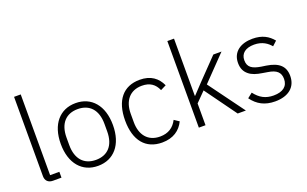

<svg xmlns="http://www.w3.org/2000/svg" viewBox="-85 -1135 2462 1542"><g transform="rotate(-20 1146.0 -364.0)"><path d="M156 0C115 0 93 -25 93 -62V-740H150V-50H229V0Z M539 12C471 12 416 -13 377 -59C338 -105 316 -172 316 -256C316 -340 338 -407 377 -453C416 -499 471 -524 539 -524C607 -524 662 -499 701 -453C740 -407 762 -340 762 -256C762 -172 740 -105 701 -59C662 -13 607 12 539 12ZM539 -39C639 -39 701 -103 701 -224V-288C701 -408 639 -473 539 -473C439 -473 377 -409 377 -288V-224C377 -104 439 -39 539 -39Z M1087 12C946 12 866 -85 866 -256C866 -427 946 -524 1087 -524C1182 -524 1238 -479 1269 -411L1221 -387C1197 -443 1155 -473 1087 -473C983 -473 927 -400 927 -292V-220C927 -112 983 -39 1087 -39C1158 -39 1205 -71 1234 -128L1276 -100C1243 -32 1182 12 1087 12Z M1403 -740H1460V-251H1463L1543 -336L1713 -512H1783L1582 -304L1805 0H1735L1541 -268L1460 -186V0H1403Z M2053 12C1964 12 1903 -22 1856 -86L1898 -119C1941 -63 1989 -37 2057 -37C2136 -37 2180 -71 2180 -134C2180 -189 2150 -219 2075 -230L2033 -237C1986 -244 1947 -256 1920 -279C1892 -302 1876 -333 1876 -380C1876 -428 1895 -464 1926 -488C1957 -512 2001 -524 2050 -524C2135 -524 2186 -492 2225 -445L2187 -410C2160 -442 2118 -475 2047 -475C1974 -475 1931 -442 1931 -383C1931 -323 1968 -301 2041 -289L2082 -283C2186 -267 2235 -223 2235 -140C2235 -44 2166 12 2053 12Z"/></g></svg>

Font: Plexus Sans Light
Style: Regular
Weight: 300
Version: Version 2.001;PS 002.001;hotconv 1.0.70;makeotf.lib2.5.58329